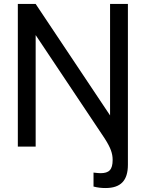

<svg xmlns="http://www.w3.org/2000/svg" viewBox="-20 -740 736 969"><path d="M535.5 -720V-157.5L160 -720H70V0H160V-563L508.5 -41C538.5 6 548.5 34.5 548.5 67C548.5 116.5 530.5 134 487.5 134C478.5 134 470 133 452 131V201.5C473 207 492.5 209 512.5 209C589.5 209 625.5 171 625.5 91.5V-720Z"/></svg>

Font: Eudonet Medium
Style: Regular
Weight: 500
Designer: Mikhail Sharanda
Foundry: Mikhail Sharanda
Version: Version 4.503;Glyphs 3.1.2 (3151)